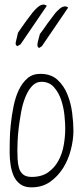

<svg xmlns="http://www.w3.org/2000/svg" viewBox="-20 -805 356 826"><path d="M21.5 -147.5Q21.5 -167 22 -199.7Q22.5 -232.4 26.4 -270Q30.3 -307.6 38.1 -346.7Q45.9 -385.7 60.5 -417Q75.2 -448.2 97.7 -467.8Q120.1 -487.3 153.3 -487.3Q199.2 -487.3 227.1 -461.9Q254.9 -436.5 270 -398.9Q285.2 -361.3 290.5 -318.8Q295.9 -276.4 295.9 -242.2Q295.9 -205.1 285.2 -162.1Q274.4 -119.1 252 -83Q229.5 -46.9 195.8 -22.9Q162.1 1 115.2 1Q85 1 66.4 -13.2Q47.9 -27.3 38.6 -48.8Q29.3 -70.3 25.4 -96.7Q21.5 -123 21.5 -147.5ZM54.7 -159.2Q54.7 -140.6 55.7 -120.6Q56.6 -100.6 61.5 -83Q66.4 -65.4 79.1 -54.7Q91.8 -43.9 116.2 -43.9Q159.2 -43.9 187 -63.5Q214.8 -83 231.4 -113.8Q248 -144.5 254.4 -181.6Q260.7 -218.8 260.7 -252.9Q260.7 -274.4 257.3 -308.6Q253.9 -342.8 243.2 -375Q232.4 -407.2 211.9 -430.2Q191.4 -453.1 158.2 -453.1Q134.8 -453.1 117.7 -434.6Q100.6 -416 88.9 -386.7Q77.1 -357.4 70.8 -322.3Q64.5 -287.1 60.5 -254.9Q56.6 -222.7 55.7 -196.3Q54.7 -169.9 54.7 -159.2ZM68.4 -614.3 54.7 -606.4Q44.9 -611.3 47.9 -624Q50.8 -636.7 52.7 -643.6Q53.7 -646.5 55.2 -654.8Q56.6 -663.1 58.6 -666Q63.5 -672.9 71.8 -685.1Q80.1 -697.3 88.9 -709.5Q97.7 -721.7 106.4 -732.9Q115.2 -744.1 120.1 -751Q124 -755.9 129.9 -762.2Q135.7 -768.6 142.6 -774.4Q149.4 -780.3 156.7 -783.2Q164.1 -786.1 170.9 -785.2Q172.9 -784.2 176.3 -782.7Q179.7 -781.2 181.6 -780.3ZM160.2 -606.4 148.4 -598.6Q142.6 -601.6 141.6 -606Q140.6 -610.4 141.1 -615.7Q141.6 -621.1 143.1 -626.5Q144.5 -631.8 145.5 -635.7Q146.5 -638.7 148.4 -646.5Q150.4 -654.3 151.4 -658.2Q157.2 -665 165.5 -677.2Q173.8 -689.5 182.6 -701.7Q191.4 -713.9 199.7 -724.6Q208 -735.4 212.9 -742.2Q216.8 -748 223.1 -754.4Q229.5 -760.7 235.8 -766.6Q242.2 -772.5 249.5 -775.4Q256.8 -778.3 264.6 -777.3Q265.6 -776.4 269 -774.9Q272.5 -773.4 273.4 -772.5Z"/></svg>

Font: Waiting for the Sunrise
Style: Regular
Weight: 300
Version: Version 1.001 2001